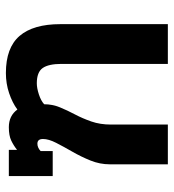

<svg xmlns="http://www.w3.org/2000/svg" viewBox="11 -601 590 652"><g transform="rotate(-90 306.0 -275.0)"><path d="M74 0V-197Q74 -231 87 -263Q100 -295 117 -324.5Q134 -354 147 -379.5Q160 -405 160 -424Q160 -443 144 -443Q137 -443 130.5 -440Q124 -437 119 -432V-391H34V-540H123V-512Q138 -524 155 -532Q172 -540 200 -540Q239 -540 260 -511Q283 -528 315.5 -539Q348 -550 384 -550Q470 -550 510 -503.5Q550 -457 550 -365V0H415V-361Q415 -405 401 -425Q387 -445 349 -445Q333 -445 311.5 -438Q290 -431 278 -420Q278 -392 267.5 -366.5Q257 -341 243.5 -315.5Q230 -290 219.5 -260Q209 -230 209 -193V0Z"/></g></svg>

Font: Kanit Medium
Style: Regular
Weight: 500
Designer: Katatrad Team
Foundry: CadsonDemak
Version: Version 2.000; ttfautohint (v1.8.3)